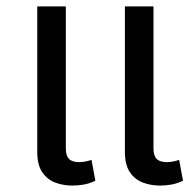

<svg xmlns="http://www.w3.org/2000/svg" viewBox="-20 -568 608 598"><path d="M205 10Q178 10 153 1Q128 -8 112 -31Q96 -54 96 -95V-548H185V-106Q185 -83 195 -73Q205 -63 227 -63Q236 -63 246 -65Q256 -67 265 -70L277 -5Q258 4 240 7Q222 10 205 10ZM478 10Q451 10 426 1Q401 -8 385 -31Q369 -54 369 -95V-548H458V-106Q458 -83 468 -73Q478 -63 500 -63Q509 -63 519 -65Q529 -67 538 -70L550 -5Q531 4 513 7Q495 10 478 10Z"/></svg>

Font: TSCustom
Style: Regular
Weight: 400
Designer: Monotype Design Team
Foundry: Monotype Imaging Inc.
Version: Version 2.004; ttfautohint (v1.8.3) -l 8 -r 50 -G 200 -x 14 